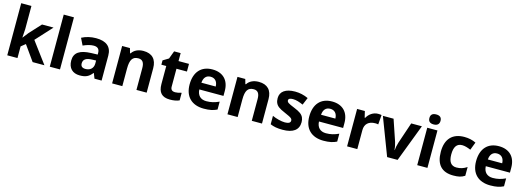

<svg xmlns="http://www.w3.org/2000/svg" viewBox="2 -1728 7386 2705"><g transform="rotate(15 3695.0 -375.0)"><path d="M219.2 -296.9 227.1 -420.9V-759.8H78.1V0H227.1V-169.9L291 -221.2L448.2 0H620.1L390.1 -309.1L606.9 -545.9H439L286.1 -379.9L221.2 -296.9Z M847.2 -759.8H698.2V0H847.2Z M1454.1 0V-363.8C1454.1 -494.1 1373.5 -557.1 1227.1 -557.1C1150.4 -557.1 1081.1 -540.5 1018.1 -507.8L1067.4 -407.2C1126.5 -433.6 1177.7 -446.8 1221.2 -446.8C1277.8 -446.8 1306.2 -418.9 1306.2 -363.8V-339.8L1211.4 -336.9C1047.9 -331.1 967.3 -278.8 967.3 -163.1C967.3 -52.2 1031.2 9.8 1136.2 9.8C1221.7 9.8 1267.1 -11.2 1317.4 -74.2H1321.3L1350.1 0ZM1306.2 -208C1306.2 -142.1 1261.2 -99.1 1192.4 -99.1C1144 -99.1 1120.1 -120.1 1120.1 -162.1C1120.1 -220.7 1162.1 -248.5 1248.5 -251L1306.2 -252.9Z M2111.3 -356C2111.3 -485.4 2044.4 -556.2 1917.5 -556.2C1843.3 -556.2 1782.7 -528.8 1749.5 -476.1H1741.2L1721.2 -545.9H1607.4V0H1756.3V-256.8C1756.3 -385.7 1791 -437 1874.5 -437C1935.5 -437 1962.4 -397.5 1962.4 -318.8V0H2111.3Z M2494.6 -108.9C2455.6 -108.9 2429.7 -128.4 2429.7 -170.9V-434.1H2582.5V-545.9H2429.7V-662.1H2334.5L2291.5 -546.9L2209.5 -497.1V-434.1H2280.8V-170.9C2280.8 -50.3 2332.5 9.8 2451.7 9.8C2505.9 9.8 2551.3 1.5 2588.4 -15.1V-126C2551.8 -114.7 2520.5 -108.9 2494.6 -108.9Z M2945.8 9.8C3031.2 9.8 3085.4 -2.9 3137.7 -28.8V-144C3073.7 -114.3 3018.6 -101.1 2952.6 -101.1C2868.2 -101.1 2819.8 -151.4 2816.4 -235.8H3168.5V-308.1C3168.5 -462.9 3078.1 -556.2 2923.8 -556.2C2762.2 -556.2 2665.5 -452.1 2665.5 -269C2665.5 -91.3 2770 9.8 2945.8 9.8ZM2924.8 -450.2C2987.8 -450.2 3027.3 -408.7 3028.8 -335H2819.8C2825.2 -408.7 2861.8 -450.2 2924.8 -450.2Z M3793.5 -356C3793.5 -485.4 3726.6 -556.2 3599.6 -556.2C3525.4 -556.2 3464.8 -528.8 3431.6 -476.1H3423.3L3403.3 -545.9H3289.6V0H3438.5V-256.8C3438.5 -385.7 3473.1 -437 3556.6 -437C3617.7 -437 3644.5 -397.5 3644.5 -318.8V0H3793.5Z M4327.6 -162.1C4327.6 -189 4322.8 -212.4 4313.5 -231.9C4294.4 -271 4261.2 -297.4 4175.8 -332C4127.9 -351.1 4097.2 -365.7 4083 -375.5C4068.8 -385.3 4061.5 -397 4061.5 -410.2C4061.5 -434.1 4083.5 -445.8 4127.4 -445.8C4176.8 -445.8 4222.2 -429.2 4276.9 -405.8L4321.8 -513.2C4259.8 -542 4195.8 -556.2 4129.9 -556.2C3991.7 -556.2 3913.6 -501 3913.6 -403.8C3913.6 -375.5 3918 -351.6 3927.2 -332.5C3944.8 -293.5 3978.5 -267.1 4062.5 -231.9C4091.8 -219.7 4115.2 -209 4132.8 -199.7C4168 -181.2 4180.7 -169.4 4180.7 -146C4180.7 -114.7 4153.8 -99.1 4099.6 -99.1C4046.9 -99.1 3969.7 -119.1 3914.6 -145V-22C3963.4 -1 4015.1 9.8 4094.7 9.8C4249.5 9.8 4327.6 -50.3 4327.6 -162.1Z M4690.9 9.8C4776.4 9.8 4830.6 -2.9 4882.8 -28.8V-144C4818.8 -114.3 4763.7 -101.1 4697.8 -101.1C4613.3 -101.1 4564.9 -151.4 4561.5 -235.8H4913.6V-308.1C4913.6 -462.9 4823.2 -556.2 4668.9 -556.2C4507.3 -556.2 4410.6 -452.1 4410.6 -269C4410.6 -91.3 4515.1 9.8 4690.9 9.8ZM4669.9 -450.2C4732.9 -450.2 4772.5 -408.7 4773.9 -335H4564.9C4570.3 -408.7 4606.9 -450.2 4669.9 -450.2Z M5339.4 -556.2C5271.5 -556.2 5210.4 -515.1 5176.8 -454.1H5169.4L5147.5 -545.9H5034.7V0H5183.6V-277.8C5183.6 -365.7 5239.3 -417 5334.5 -417C5351.6 -417 5366.2 -415.5 5378.4 -412.1L5389.6 -551.8C5376.5 -554.7 5359.4 -556.2 5339.4 -556.2Z M5771.5 0 5979.5 -545.9H5823.7L5718.8 -234.9C5705.6 -191.4 5698.2 -154.3 5696.8 -123H5693.8C5690.9 -158.2 5683.6 -195.3 5671.9 -234.9L5566.4 -545.9H5410.6L5618.7 0Z M6051.3 -687C6051.3 -638.2 6078.1 -613.8 6132.3 -613.8C6186.5 -613.8 6213.4 -640.6 6213.4 -687C6213.4 -735.4 6186.5 -759.8 6132.3 -759.8C6078.1 -759.8 6051.3 -735.4 6051.3 -687ZM6206.5 -545.9H6057.6V0H6206.5Z M6584.5 9.8C6659.2 9.8 6702.1 0 6750.5 -30.8V-158.2C6701.7 -125.5 6654.8 -110.8 6597.7 -110.8C6520 -110.8 6481.4 -164.1 6481.4 -271C6481.4 -380.9 6520 -436 6597.7 -436C6638.2 -436 6676.8 -422.9 6723.6 -403.8L6767.6 -519C6717.3 -543.9 6660.6 -556.2 6597.7 -556.2C6425.3 -556.2 6329.6 -455.6 6329.6 -270C6329.6 -83.5 6414.6 9.8 6584.5 9.8Z M7124 9.8C7209.5 9.8 7263.7 -2.9 7315.9 -28.8V-144C7252 -114.3 7196.8 -101.1 7130.9 -101.1C7046.4 -101.1 6998 -151.4 6994.6 -235.8H7346.7V-308.1C7346.7 -462.9 7256.3 -556.2 7102.1 -556.2C6940.4 -556.2 6843.8 -452.1 6843.8 -269C6843.8 -91.3 6948.2 9.8 7124 9.8ZM7103 -450.2C7166 -450.2 7205.6 -408.7 7207 -335H6998C7003.4 -408.7 7040 -450.2 7103 -450.2Z"/></g></svg>

Font: Open Sans bold
Style: Bold
Weight: 700
Foundry: Ascender Corporation
Version: Version 1.100;PS 001.100;hotconv 1.0.88;makeotf.lib2.5.64775